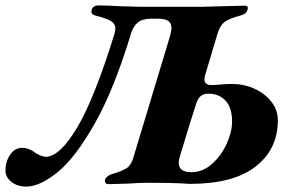

<svg xmlns="http://www.w3.org/2000/svg" viewBox="-63 -675 1076 709"><path d="M-43 -45Q-43 -77 -26 -103Q-9 -129 19 -129Q33 -129 43.5 -124.5Q54 -120 61 -115.5Q68 -111 70 -109Q92 -96 107 -96Q159 -98 222.5 -205Q286 -312 360 -551Q363 -562 363 -569Q363 -588 345.5 -598Q328 -608 288 -618Q270 -623 276 -640Q277 -646 284 -650.5Q291 -655 298 -655Q337 -655 380 -652Q436 -650 455 -650H684Q703 -650 759 -652Q819 -654 840 -654Q856 -654 851 -639Q848 -630 842.5 -625.5Q837 -621 826 -618Q781 -606 765 -593Q749 -580 740 -550L694 -396Q692 -386 692 -382Q692 -361 718 -361Q731 -361 753 -363Q775 -365 794 -365Q838 -365 876.5 -347.5Q915 -330 939 -299.5Q963 -269 963 -231Q963 -124 881 -60Q799 4 638 4Q633 4 603.5 2Q574 0 483 0Q449 0 410 3Q356 5 338 5Q331 5 327.5 1.5Q324 -2 324 -7Q324 -14 331 -21Q338 -28 350 -32Q390 -44 406 -55Q422 -66 430 -95L564 -539Q570 -559 570 -572Q570 -589 558.5 -597.5Q547 -606 519 -606H497Q463 -606 446 -592Q429 -578 421 -552Q359 -346 287 -219Q215 -92 149.5 -39Q84 14 34 14Q0 14 -21.5 -4Q-43 -22 -43 -45ZM794 -226Q794 -277 770 -303Q746 -329 707 -329Q689 -329 678.5 -320.5Q668 -312 661 -291Q637 -217 602 -100Q597 -83 597 -74Q597 -39 644 -39Q685 -39 719.5 -69.5Q754 -100 774 -144Q794 -188 794 -226Z"/></svg>

Font: EB Garamond ExtraBold
Style: Italic
Weight: 800
Italic angle: -17.2°
Designer: Georg Duffner and Octavio Pardo
Foundry: Georg Duffner
Version: Version 1.000